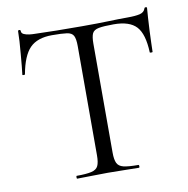

<svg xmlns="http://www.w3.org/2000/svg" viewBox="-75 -727 784 800"><g transform="rotate(-10 317.0 -327.0)"><path d="M188 -607Q126 -607 94.5 -575Q63 -543 49 -466Q49 -464 43.5 -464Q38 -464 38 -466Q40 -479 42 -502.5Q44 -526 46.5 -553Q49 -580 50.5 -605.5Q52 -631 52 -647Q52 -652 57.5 -652Q63 -652 63 -647Q63 -637 73 -632.5Q83 -628 95.5 -626.5Q108 -625 117 -625Q203 -622 318 -622Q389 -622 430.5 -623.5Q472 -625 511 -625Q545 -625 563.5 -629.5Q582 -634 587 -650Q588 -654 593 -654Q598 -654 598 -650Q597 -635 595 -609Q593 -583 592 -555Q591 -527 590 -503Q589 -479 589 -466Q589 -464 583 -464Q577 -464 577 -466Q574 -544 545 -575.5Q516 -607 449 -607Q407 -607 386 -603Q365 -599 358.5 -585.5Q352 -572 352 -542V-81Q352 -52 359 -37Q366 -22 386.5 -17Q407 -12 449 -12Q452 -12 452 -6Q452 0 449 0Q423 0 390 -1Q357 -2 318 -2Q281 -2 248 -1Q215 0 188 0Q186 0 186 -6Q186 -12 188 -12Q229 -12 250.5 -17Q272 -22 279 -37Q286 -52 286 -81V-544Q286 -574 279 -587.5Q272 -601 251 -604Q230 -607 188 -607Z"/></g></svg>

Font: Cormorant Infant Light
Style: Regular
Weight: 400
Version: Version 4.001